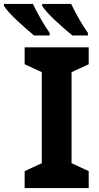

<svg xmlns="http://www.w3.org/2000/svg" viewBox="-93 -954 502 974"><path d="M357 0H32V-86L119 -126V-588L32 -628V-714H357V-628L270 -588V-126L357 -86ZM268 -934Q284 -900 308 -858Q332 -816 353 -787V-774H274Q257 -788 234.5 -807.5Q212 -827 188.5 -849Q165 -871 147 -891Q129 -911 121 -924V-934ZM74 -934Q90 -900 114 -858Q138 -816 159 -787V-774H80Q63 -788 40.5 -807.5Q18 -827 -5.5 -849Q-29 -871 -47 -891Q-65 -911 -73 -924V-934Z"/></svg>

Font: RS Noto Sans
Style: Bold
Weight: 700
Designer: Monotype Design Team
Foundry: Monotype Imaging Inc.
Version: Version 3.10